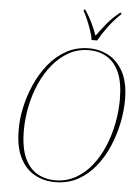

<svg xmlns="http://www.w3.org/2000/svg" viewBox="-62 -978 756 1037"><g transform="rotate(5 316.5 -460.0)"><path d="M275 11Q214 11 164 -17Q114 -45 85 -103.5Q56 -162 56 -253Q55 -311 69 -375.5Q83 -440 110.5 -502Q138 -564 179 -614.5Q220 -665 274.5 -695Q329 -725 398 -725Q455 -725 504.5 -698Q554 -671 584 -613.5Q614 -556 614 -463Q614 -405 601 -340Q588 -275 561.5 -212.5Q535 -150 494.5 -99.5Q454 -49 399.5 -19Q345 11 275 11ZM275 1Q336 1 386 -27Q436 -55 473.5 -102.5Q511 -150 536 -210Q561 -270 573.5 -335Q586 -400 586 -463Q586 -554 562 -609Q538 -664 495 -689.5Q452 -715 398 -715Q337 -715 288 -687.5Q239 -660 200.5 -613Q162 -566 136 -506.5Q110 -447 97 -381.5Q84 -316 84 -253Q84 -160 109.5 -104Q135 -48 178.5 -23.5Q222 1 275 1ZM406 -771Q403 -793 393.5 -821Q384 -849 372.5 -876.5Q361 -904 350 -923V-931H358Q382 -894 396.5 -864Q411 -834 425 -796Q447 -826 475 -861Q503 -896 546 -931H554L553 -923Q514 -886 485 -846.5Q456 -807 436 -771Z"/></g></svg>

Font: Noto Serif Display SemiCondensed Thin
Style: Italic
Weight: 100
Width: 4
Italic angle: -12°
Designer: Monotype Design Team
Foundry: Monotype Imaging Inc.
Version: Version 2.009